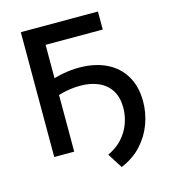

<svg xmlns="http://www.w3.org/2000/svg" viewBox="-123 -797 913 1040"><g transform="rotate(-15 334.0 -276.5)"><path d="M91 0V-700H523.5V-599H203V0ZM430 147 377 63.5Q426 41 458 5.5Q490 -30 505.8 -73.2Q521.5 -116.5 521.5 -161Q521.5 -220 496.8 -259Q472 -298 428.2 -317.2Q384.5 -336.5 328 -336.5Q286.5 -336.5 247.8 -329Q209 -321.5 167.5 -305V-399.5Q214.5 -417.5 259 -425.2Q303.5 -433 345 -433Q433 -433 498 -401.5Q563 -370 598.5 -310.2Q634 -250.5 634 -167Q634 -104 612 -42.8Q590 18.5 544.8 68.2Q499.5 118 430 147Z"/></g></svg>

Font: Geologica Cursive
Style: Regular
Weight: 400
Designer: Sindre Bremnes, Frode Helland
Foundry: Monokrom Skriftforlag AS
Version: Version 1.010;gftools[0.9.28]